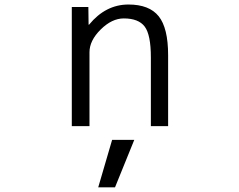

<svg xmlns="http://www.w3.org/2000/svg" viewBox="-20 -550 1040 837"><path d="M365.2 -519.5 366.2 -442.4H368.2Q440.4 -530.3 540 -530.3Q630.9 -530.3 671.9 -479Q712.9 -427.7 712.9 -309.6V0H637.7V-299.8Q637.7 -398.4 610.8 -434.1Q584 -469.7 519.5 -469.7Q467.8 -469.7 418.9 -421.4Q370.1 -373 370.1 -322.3V0H293V-519.5ZM565.4 59.6 481.4 266.6H408.2L468.8 59.6Z"/></svg>

Font: GenEi Gothic M SemiLight
Style: Regular
Weight: 350
Designer: o_tamon (Modified); [Source Han Sans]
Ryoko NISHIZUKA  (kana & ideographs); Paul D. Hunt (Latin, Greek & Cyrillic); Wenl
Version: Version 1.1a;Original Version 1.004